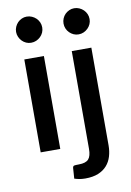

<svg xmlns="http://www.w3.org/2000/svg" viewBox="-99 -796 706 1038"><g transform="rotate(-10 254.0 -277.5)"><path d="M177.5 -510V0H70V-510ZM195.5 -664Q195.5 -649.5 189.8 -636.5Q184 -623.5 174 -613.8Q164 -604 150.8 -598.2Q137.5 -592.5 122.5 -592.5Q108 -592.5 95.2 -598.2Q82.5 -604 73 -613.8Q63.5 -623.5 57.8 -636.5Q52 -649.5 52 -664Q52 -679 57.8 -692Q63.5 -705 73 -714.8Q82.5 -724.5 95.2 -730.2Q108 -736 122.5 -736Q137.5 -736 150.8 -730.2Q164 -724.5 174 -714.8Q184 -705 189.8 -692Q195.5 -679 195.5 -664ZM438 -510V26.5Q438 58.5 429.5 86.8Q421 115 402.5 136Q384 157 354.8 169Q325.5 181 284 181Q266.5 181 252.5 178.5Q238.5 176 224 171.5L228 113Q229.5 103 236.2 101.5Q243 100 262 100Q300 100 315.2 83.2Q330.5 66.5 330.5 26.5V-510ZM455.5 -664Q455.5 -649.5 449.8 -636.5Q444 -623.5 434 -613.8Q424 -604 411 -598.2Q398 -592.5 383 -592.5Q368.5 -592.5 355.8 -598.2Q343 -604 333.2 -613.8Q323.5 -623.5 318 -636.5Q312.5 -649.5 312.5 -664Q312.5 -679 318 -692Q323.5 -705 333.2 -714.8Q343 -724.5 355.8 -730.2Q368.5 -736 383 -736Q398 -736 411 -730.2Q424 -724.5 434 -714.8Q444 -705 449.8 -692Q455.5 -679 455.5 -664Z"/></g></svg>

Font: LatoLatin Semibold
Style: Regular
Weight: 600
Designer: Lukasz Dziedzic with Adam Twardoch and Botio Nikoltchev
Foundry: tyPoland Lukasz Dziedzic
Version: Version 2.015; 2015-08-06; http://www.latofonts.com/